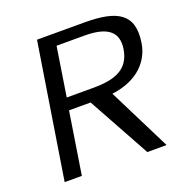

<svg xmlns="http://www.w3.org/2000/svg" viewBox="-109 -678 746 777"><g transform="rotate(-20 264.0 -290.0)"><path d="M40 0H114L156 -267H249L396 0H479L344 -270C459 -285 514 -351 525 -423C544 -543 478 -580 337 -580H132ZM165 -319 198 -530H318C413 -530 460 -499 448 -424C435 -344 377 -319 280 -319Z"/></g></svg>

Font: Charger Sport
Style: DfExtObl
Weight: 400
Designer: Jasper
Foundry: Cannot Into Space Fonts
Version: Version 1.1